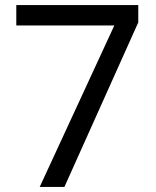

<svg xmlns="http://www.w3.org/2000/svg" viewBox="-20 -734 612 754"><path d="M136 0 429 -634H44V-714H523V-646L233 0Z"/></svg>

Font: Noto Sans Lepcha
Style: Regular
Weight: 400
Designer: Monotype Design Team
Foundry: Monotype Imaging Inc.
Version: Version 2.006; ttfautohint (v1.8.4.7-5d5b)